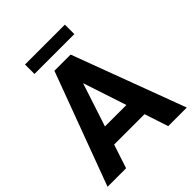

<svg xmlns="http://www.w3.org/2000/svg" viewBox="-234 -1001 1141 1141"><g transform="rotate(-45 336.0 -430.5)"><path d="M513.2 0 463.9 -149.9H208.5L159.2 0H3.4L267.6 -710.9H403.8L669.4 0ZM246.1 -264.6H426.3L335.9 -538.6ZM505.4 -860.8V-781.2H170.4V-860.8Z"/></g></svg>

Font: Vazirmatn FD
Style: Bold
Weight: 700
Designer: Saber Rastikerdar
Foundry: Saber Rastikerdar
Version: Version 33.001